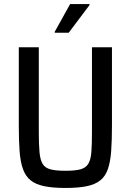

<svg xmlns="http://www.w3.org/2000/svg" viewBox="-20 -922 648 950"><path d="M304 8Q242 8 200 -0.5Q158 -9 132.5 -29Q107 -49 94 -84.5Q81 -120 77 -173.5Q73 -227 73 -302V-688H172V-267Q172 -206 175.5 -168.5Q179 -131 191 -111Q203 -91 230 -84Q257 -77 304 -77Q351 -77 377.5 -84Q404 -91 416.5 -111Q429 -131 432 -168.5Q435 -206 435 -267V-688H534V-302Q534 -227 530 -173.5Q526 -120 513.5 -84.5Q501 -49 475.5 -29Q450 -9 408.5 -0.5Q367 8 304 8ZM251 -760V-765L327 -902H423V-897L320 -760Z"/></svg>

Font: Saira SemiCondensed Medium
Style: Regular
Weight: 500
Width: 4
Designer: Hector Gatti with collaboration of the Omnibus-Type team
Foundry: Omnibus-Type
Version: Version 1.101